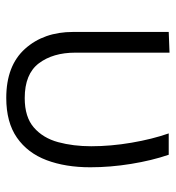

<svg xmlns="http://www.w3.org/2000/svg" viewBox="5 -543 548 598"><g transform="rotate(90 279.0 -244.0)"><path d="M285 10.5Q184.5 10.5 132 -48Q79.5 -106.5 79.5 -197.5V-495.5L144 -498V-204.5Q144 -135 177.2 -91Q210.5 -47 285.5 -47Q344.5 -47 377.2 -75.5Q410 -104 422.8 -151.2Q435.5 -198.5 435.5 -254Q435.5 -315 424.5 -379.5Q413.5 -444 395.5 -495.5H462Q480 -443 490.5 -378.2Q501 -313.5 501 -251Q501 -174 478.8 -115Q456.5 -56 408.8 -22.8Q361 10.5 285 10.5Z"/></g></svg>

Font: Heraclito Light
Style: Regular
Weight: 300
Designer: Kostas Bartsokas (font) & Cristiano Sobral (main changes)
Foundry: Kostas Bartsokas (font) & Cristiano Sobral (main changes)
Version: Version 1.00;July 8, 2020;FontCreator 13.0.0.2655 64-bit